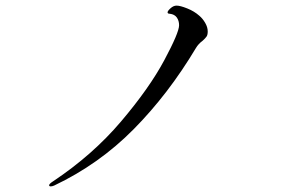

<svg xmlns="http://www.w3.org/2000/svg" viewBox="-20 -713 1040 684"><path d="M161 -49Q155 -49 155 -53Q155 -58 169 -67Q310 -161 411 -280Q512 -399 565 -498Q618 -597 618 -623Q618 -639 610 -650.5Q602 -662 585 -664Q577 -664 577 -669Q577 -674 587.5 -683.5Q598 -693 609 -693Q622 -693 647 -683Q672 -673 690 -657Q702 -647 711 -631.5Q720 -616 720 -601Q720 -589 716 -583Q712 -577 702 -568Q687 -557 678 -542Q580 -378 456.5 -253Q333 -128 173 -52Q166 -49 161 -49Z"/></svg>

Font: Shippori Mincho
Style: Regular
Weight: 400
Designer: FONTDASU
Foundry: FONTDASU / Google Inc. / but / Adobe
Version: Version 3.110; ttfautohint (v1.8.3)